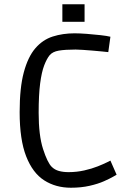

<svg xmlns="http://www.w3.org/2000/svg" viewBox="-20 -865 623 899"><path d="M312 14Q241 14 187 -20.5Q133 -55 102.5 -133Q72 -211 72 -340Q72 -454 91.5 -526.5Q111 -599 145.5 -639Q180 -679 227 -694Q274 -709 329 -709Q353 -709 386 -706.5Q419 -704 450 -700.5Q481 -697 497 -693L487 -621Q478 -622 458 -624Q438 -626 414 -628Q390 -630 368 -631.5Q346 -633 334 -633Q285 -633 255.5 -628Q226 -623 212 -606Q199 -590 187 -559Q175 -528 168 -474.5Q161 -421 161 -337Q161 -231 181.5 -167.5Q202 -104 222 -84Q236 -70 256 -64.5Q276 -59 301 -59Q339 -59 374.5 -67Q410 -75 437.5 -86Q465 -97 481 -105Q497 -113 497 -113L526 -47Q526 -47 510.5 -38Q495 -29 467 -16.5Q439 -4 399.5 5Q360 14 312 14ZM272 -763V-845H376V-763Z"/></svg>

Font: Ruda
Style: Regular
Weight: 400
Designer: Mariela Monsalve and Angelina Sanchez
Foundry: Mariela Monsalve and Angelina Sanchez
Version: Version 2.000